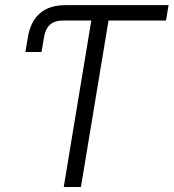

<svg xmlns="http://www.w3.org/2000/svg" viewBox="-20 -748 694 768"><path d="M81.5 -540 91.3 -598.1Q101.6 -661.6 139.4 -694.6Q177.2 -727.5 243.2 -727.5H291.5L281.2 -666H233.4Q199.2 -666 180.4 -649.7Q161.6 -633.3 155.8 -597.7L146 -540ZM281.2 -666 291.5 -727.5H654.3L644 -666H414.1L303.7 0H234.9L345.2 -666Z"/></svg>

Font: Inter 18pt Light
Style: Italic
Weight: 300
Italic angle: -9.3988°
Designer: Rasmus Andersson
Foundry: rsms
Version: Version 4.001;git-66647c0bb